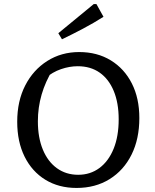

<svg xmlns="http://www.w3.org/2000/svg" viewBox="-20 -919 765 948"><path d="M358 9Q270 9 204 -31.5Q138 -72 101.5 -145.5Q65 -219 65 -318Q65 -420 104.5 -497Q144 -574 213.5 -618Q283 -662 371 -662Q460 -662 527 -621Q594 -580 631 -507Q668 -434 668 -336Q668 -233 629.5 -155.5Q591 -78 521 -34.5Q451 9 358 9ZM366 -56Q426 -56 471 -89.5Q516 -123 541 -184.5Q566 -246 566 -330Q566 -411 541.5 -470Q517 -529 472 -560.5Q427 -592 364 -592Q323 -592 281 -577.5Q239 -563 204 -533L241 -576Q167 -456 167 -320Q167 -240 191.5 -180.5Q216 -121 261 -88.5Q306 -56 366 -56ZM286 -725 268 -755 443 -899H456L491 -836Q442 -805 390 -777.5Q338 -750 286 -725Z"/></svg>

Font: Piazzolla 24pt Medium
Style: Regular
Weight: 500
Designer: Juan Pablo del Peral
Foundry: Huerta Tipografica
Version: Version 2.005